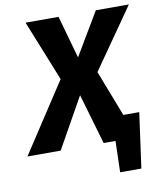

<svg xmlns="http://www.w3.org/2000/svg" viewBox="-136 -768 849 1008"><g transform="rotate(-10 288.5 -264.0)"><path d="M69.3 -693.6H245.2L309.1 -466.4L395.5 -374L540.1 0H363.6L285.1 -268.6L200 -368.3ZM444.1 -693.6H620.3L397.2 -374L285.1 -268.6L134.4 0H-42.8L198.3 -368.3L309.1 -466.4ZM395.9 -127.4H575.6L535.2 166.3H422.1L426.8 0H379.7Z"/></g></svg>

Font: Fira Sans Variable
Style: Italic
Weight: 397
Italic angle: -8°
Designer: Carrois Corporate & Edenspiekermann AG
Foundry: Carrois Corporate GbR & Edenspiekermann AG
Version: Version 4.202